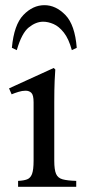

<svg xmlns="http://www.w3.org/2000/svg" viewBox="-20 -723 333 743"><path d="M190 -101Q190 -66 197 -50Q204 -34 222.5 -29Q241 -24 275 -23V0H50V-23Q72 -24 85 -29Q98 -34 104 -50Q110 -66 110 -101V-327Q110 -355 101.5 -363.5Q93 -372 79 -372Q66 -372 51.5 -367.5Q37 -363 25 -358L15 -381L188 -460L194 -454Q193 -446 191.5 -411Q190 -376 190 -328ZM45 -529 26 -538Q34 -627 70.5 -665Q107 -703 152 -703Q196 -703 233 -665Q270 -627 277 -538L258 -529Q246 -573 227 -597Q208 -621 187 -630Q166 -639 147 -639Q119 -639 91.5 -617Q64 -595 45 -529Z"/></svg>

Font: Bona Nova SC
Style: Regular
Weight: 400
Designer: Mateusz Machalski
Foundry: Capitalics
Version: Version 4.001; ttfautohint (v1.8.4.7-5d5b)